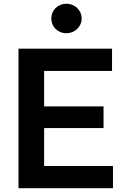

<svg xmlns="http://www.w3.org/2000/svg" viewBox="-20 -998 680 1018"><path d="M332 -822C378 -822 413 -857 413 -900C413 -943 378 -978 332 -978C285 -978 252 -943 252 -900C252 -857 285 -822 332 -822ZM579 0V-118H214V-319H529V-434H214V-622H574V-740H78V0Z"/></svg>

Font: Be Vietnam Pro SemiBold
Style: Regular
Weight: 600
Designer: Lam Bao, Tony Le, Vietanh Nguyen
Foundry: Yellow Type Foundry
Version: Version 1.002